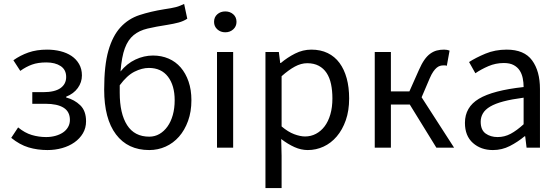

<svg xmlns="http://www.w3.org/2000/svg" viewBox="-20 -750 2833 975"><path d="M221 12Q170 12 125 -1.5Q80 -15 37 -50L72 -103Q106 -75 141.5 -64.5Q177 -54 214 -54Q239 -54 261 -60Q283 -66 299.5 -77Q316 -88 325.5 -104.5Q335 -121 335 -141Q335 -183 303 -203Q271 -223 211 -223H144V-282H199Q258 -282 287 -302.5Q316 -323 316 -359Q316 -396 288 -414.5Q260 -433 215 -433Q173 -433 142.5 -422Q112 -411 83 -390L48 -444Q83 -469 124.5 -483.5Q166 -498 219 -498Q255 -498 287 -490Q319 -482 343 -466Q367 -450 381.5 -425Q396 -400 396 -367Q396 -332 375 -303Q354 -274 316 -259V-255Q358 -244 387.5 -215.5Q417 -187 417 -134Q417 -100 401 -73Q385 -46 358 -27Q331 -8 295.5 2Q260 12 221 12Z M738 12Q629 12 569 -67.5Q509 -147 509 -295Q509 -418 530.5 -493Q552 -568 592 -611.5Q632 -655 688.5 -673.5Q745 -692 814 -703Q834 -706 848 -708.5Q862 -711 873.5 -714Q885 -717 894.5 -721Q904 -725 915 -730L931 -655Q911 -642 886.5 -635.5Q862 -629 831 -624Q772 -615 729.5 -605Q687 -595 658.5 -571.5Q630 -548 614 -505Q598 -462 592 -387Q624 -427 667.5 -447.5Q711 -468 757 -468Q800 -468 836 -452.5Q872 -437 897.5 -407.5Q923 -378 937.5 -336Q952 -294 952 -241Q952 -183 935 -136Q918 -89 889 -56Q860 -23 821 -5.5Q782 12 738 12ZM738 -56Q766 -56 789.5 -69.5Q813 -83 830.5 -107.5Q848 -132 857.5 -166Q867 -200 867 -241Q867 -316 833 -360.5Q799 -405 736 -405Q701 -405 663 -386Q625 -367 588 -317V-279Q588 -173 625.5 -114.5Q663 -56 738 -56Z M1082 0V-486H1164V0ZM1124 -586Q1100 -586 1083.5 -601Q1067 -616 1067 -639Q1067 -663 1083.5 -677.5Q1100 -692 1124 -692Q1148 -692 1164.5 -677.5Q1181 -663 1181 -639Q1181 -616 1164.5 -601Q1148 -586 1124 -586Z M1328 205V-486H1396L1403 -430H1406Q1439 -458 1478.5 -478Q1518 -498 1561 -498Q1608 -498 1644 -480.5Q1680 -463 1704 -430.5Q1728 -398 1740.5 -352.5Q1753 -307 1753 -250Q1753 -188 1736 -139.5Q1719 -91 1690 -57Q1661 -23 1623 -5.5Q1585 12 1543 12Q1509 12 1475.5 -3Q1442 -18 1408 -44L1410 41V205ZM1529 -57Q1559 -57 1584.5 -70.5Q1610 -84 1628.5 -108.5Q1647 -133 1657.5 -169Q1668 -205 1668 -250Q1668 -290 1661 -323Q1654 -356 1638.5 -379.5Q1623 -403 1598.5 -416Q1574 -429 1540 -429Q1509 -429 1477.5 -412Q1446 -395 1410 -363V-108Q1443 -80 1474 -68.5Q1505 -57 1529 -57Z M1883 0V-486H1965V-286H2059L2107 -394Q2121 -426 2135 -446Q2149 -466 2165 -477.5Q2181 -489 2198 -493.5Q2215 -498 2235 -498Q2251 -498 2263 -493L2249 -416Q2244 -418 2241 -418Q2238 -418 2233 -418Q2223 -418 2214.5 -415.5Q2206 -413 2197.5 -406Q2189 -399 2180 -386Q2171 -373 2162 -352L2121 -256L2286 0H2196L2061 -219H1965V0Z M2483 12Q2422 12 2381.5 -24Q2341 -60 2341 -126Q2341 -206 2412 -248.5Q2483 -291 2639 -308Q2639 -331 2634.5 -353Q2630 -375 2619 -392Q2608 -409 2588.5 -419.5Q2569 -430 2539 -430Q2497 -430 2460 -414Q2423 -398 2394 -378L2362 -435Q2396 -457 2445 -477.5Q2494 -498 2553 -498Q2642 -498 2682 -443.5Q2722 -389 2722 -298V0H2654L2647 -58H2644Q2609 -29 2569 -8.5Q2529 12 2483 12ZM2507 -54Q2542 -54 2573 -70.5Q2604 -87 2639 -119V-254Q2578 -246 2536.5 -235Q2495 -224 2469.5 -209Q2444 -194 2432.5 -174.5Q2421 -155 2421 -132Q2421 -90 2446 -72Q2471 -54 2507 -54Z"/></svg>

Font: Giro Regular
Style: Regular
Weight: 400
Designer: Paul D. Hunt
Foundry: Adobe Systems Incorporated
Version: Version 1.000;PS 1.0;hotconv 1.0.88;makeotf.lib2.5.647800